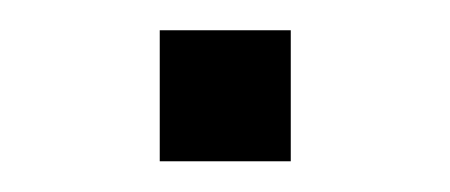

<svg xmlns="http://www.w3.org/2000/svg" viewBox="-20 -105 293 125"><path d="M169.3 0H84V-85.3H169.3Z"/></svg>

Font: Manrope Variable Light
Style: Regular
Weight: 200
Designer: Mikhail Sharanda
Foundry: Mikhail Sharanda
Version: Version 4.505